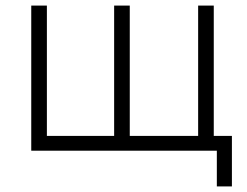

<svg xmlns="http://www.w3.org/2000/svg" viewBox="-20 -540 884 688"><path d="M757 128H811V-53H746V-520H690V-53H445V-520H389V-53H148V-520H92V0H757Z"/></svg>

Font: Fixel Display Light
Style: Regular
Weight: 300
Designer: AlfaBravo + MacPaw
Foundry: Kyrylo Tkachov, Marchela Mozhyna, Serhii Makarenko, Maria Weinstein, Zakhar Kryvoshyya
Version: Version 1.211